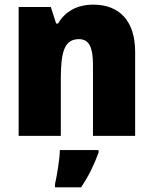

<svg xmlns="http://www.w3.org/2000/svg" viewBox="-20 -583 658 824"><path d="M381 -563C310 -563 260 -534 229 -482H221L198 -553H60V0H241V-246C241 -362 257 -415 319 -415C364 -415 379 -377 379 -304V0H560V-360C560 -497 489 -563 381 -563ZM403 72V61H237C236 100 225 168 216 207V221H328C362 170 383 126 403 72Z"/></svg>

Font: Noto Sans Devanagari UI SemiCondensed Black
Style: Regular
Weight: 900
Width: 4
Designer: Jelle Bosma - Monotype Design Team
Foundry: Monotype Imaging Inc.
Version: Version 2.004